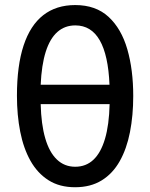

<svg xmlns="http://www.w3.org/2000/svg" viewBox="-20 -745 605 774"><path d="M517.1 -357.9Q517.1 -279.3 503.9 -212.2Q490.7 -145 462.6 -95.2Q434.6 -45.4 389.9 -17.8Q345.2 9.8 282.7 9.8Q219.7 9.8 175.3 -18.6Q130.9 -46.9 102.8 -96.9Q74.7 -147 61.5 -214.1Q48.3 -281.2 48.3 -358.9Q48.3 -480.5 75.2 -561.8Q102.1 -643.1 154.3 -683.8Q206.5 -724.6 283.2 -724.6Q366.2 -724.6 417.7 -677Q469.2 -629.4 493.2 -546.6Q517.1 -463.9 517.1 -357.9ZM283.2 -72.8Q326.7 -72.8 356.7 -101.1Q386.7 -129.4 403.3 -185.5Q419.9 -241.7 421.9 -325.2H144Q146 -243.7 162.4 -187.5Q178.7 -131.3 209.2 -102.1Q239.7 -72.8 283.2 -72.8ZM283.7 -642.6Q241.2 -642.6 211.2 -616Q181.2 -589.4 164.3 -536.1Q147.5 -482.9 144 -403.3H421.4Q416.5 -522.5 382.1 -582.5Q347.7 -642.6 283.7 -642.6Z"/></svg>

Font: Open Sans Condensed Medium
Style: Regular
Weight: 500
Width: 3
Designer: Monotype Design Team
Foundry: Monotype Imaging Inc.
Version: Version 3.000